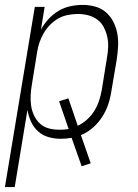

<svg xmlns="http://www.w3.org/2000/svg" viewBox="-41 -558 561 783"><path d="M-21 205 101 -530H141L126 -437Q138 -460 156.5 -480Q175 -500 197.5 -513.5Q220 -527 245.5 -532.5Q271 -538 296 -538Q322 -538 347.5 -531Q373 -524 391.5 -507.5Q410 -491 421.5 -468.5Q433 -446 437.5 -420.5Q442 -395 440.5 -368Q439 -341 435 -315L413 -185Q409 -158 400 -131.5Q391 -105 375.5 -81Q360 -57 338 -37.5Q316 -18 289 -7L329 108L292 120L251 4Q240 6 229 7Q218 8 207 8Q181 8 156.5 1Q132 -6 114 -22.5Q96 -39 85.5 -62Q75 -85 71 -110L19 205ZM200 -29Q210 -29 219.5 -29.5Q229 -30 239 -32L200 -145L238 -157L276 -45Q297 -55 314.5 -71Q332 -87 344 -106.5Q356 -126 363 -147.5Q370 -169 374 -191L395 -321Q399 -343 400 -365Q401 -387 396.5 -407.5Q392 -428 382.5 -446.5Q373 -465 356.5 -477.5Q340 -490 319.5 -495.5Q299 -501 277 -501Q257 -501 236 -497Q215 -493 196.5 -482.5Q178 -472 162.5 -456Q147 -440 136.5 -421.5Q126 -403 119.5 -383.5Q113 -364 110 -343L89 -213Q85 -191 84 -169Q83 -147 86 -126.5Q89 -106 98 -87Q107 -68 122 -54Q137 -40 157.5 -34.5Q178 -29 200 -29Z"/></svg>

Font: Iosevka Curly XLtObl
Style: Regular
Weight: 200
Italic angle: -9°
Monospace: yes
Designer: Belleve Invis
Foundry: Belleve Invis
Version: Version 11.1.0; ttfautohint (v1.8.3)